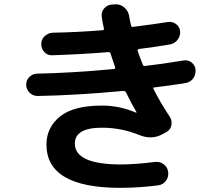

<svg xmlns="http://www.w3.org/2000/svg" viewBox="-20 -819 1040 898"><path d="M156.2 -370.1Q133.8 -370.1 118.2 -385.7Q102.5 -401.4 102.5 -423.3Q102.5 -445.3 118.2 -460Q133.8 -474.6 156.2 -474.6Q309.6 -477.5 512.7 -496.1Q515.6 -496.1 517.6 -498.5Q519.5 -501 518.6 -503.9Q513.7 -517.6 497.1 -568.4Q496.1 -575.2 486.3 -575.2Q368.2 -565.4 224.6 -560.5Q202.1 -559.6 187.5 -575.2Q172.9 -590.8 172.9 -613.3Q172.9 -634.8 189 -649.9Q205.1 -665 226.6 -666Q340.8 -668 460 -677.7Q467.8 -677.7 465.8 -686.5Q460.9 -705.1 456.1 -739.3Q452.1 -762.7 467.3 -779.8Q482.4 -796.9 504.9 -797.9L519.5 -798.8Q543.9 -799.8 562 -783.7Q580.1 -767.6 584 -744.1Q585 -737.3 586.4 -730Q587.9 -722.7 589.8 -713.9Q591.8 -705.1 592.8 -700.2Q594.7 -691.4 602.5 -693.4Q703.1 -706.1 763.7 -715.8Q785.2 -719.7 802.7 -707Q820.3 -694.3 822.3 -672.9Q824.2 -650.4 810.5 -632.8Q796.9 -615.2 775.4 -611.3Q708 -599.6 629.9 -589.8Q622.1 -587.9 624 -580.1Q627.9 -567.4 647.5 -517.6Q650.4 -508.8 659.2 -510.7Q732.4 -518.6 837.9 -536.1Q859.4 -540 876 -526.9Q892.6 -513.7 894.5 -493.2Q896.5 -470.7 883.8 -452.6Q871.1 -434.6 848.6 -430.7Q777.3 -418.9 702.1 -410.2Q694.3 -410.2 698.2 -402.3Q730.5 -337.9 774.4 -272.5Q786.1 -253.9 781.2 -231.9Q776.4 -210 755.9 -200.2L736.3 -189.5Q689.5 -165 633.8 -186.5Q548.8 -221.7 457 -221.7Q330.1 -221.7 330.1 -147.5Q330.1 -50.8 543 -49.8Q612.3 -49.8 704.1 -61.5Q727.5 -64.5 745.6 -50.8Q763.7 -37.1 766.6 -14.6Q769.5 8.8 755.9 26.9Q742.2 44.9 719.7 47.9Q627.9 59.6 543 59.6Q197.3 59.6 197.3 -142.6Q197.3 -222.7 260.3 -273.9Q323.2 -325.2 457 -325.2Q540 -325.2 616.2 -292H618.2V-294.9Q594.7 -334 569.3 -386.7Q566.4 -393.6 555.7 -393.6Q332 -373 156.2 -370.1Z"/></svg>

Font: Rounded Mgen+ 2m bold
Style: Bold
Weight: 700
Designer: [Source Han Sans]
Ryoko NISHIZUKA  (kana & ideographs); Paul D. Hunt (Latin, Greek & Cyrillic); Wenlong ZHANG  (bopomofo
Version: Version 1.059.20150602